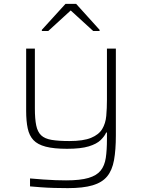

<svg xmlns="http://www.w3.org/2000/svg" viewBox="-20 -761 731 991"><path d="M330 210Q296 210 259.5 209Q223 208 190.5 205.5Q158 203 135 201V160Q170 163 203.5 165.5Q237 168 267 169Q297 170 321 170Q394 170 436.5 157.5Q479 145 499.5 119.5Q520 94 526 54Q532 14 532 -43V-77H528Q520 -58 499.5 -38Q479 -18 438 -5.5Q397 7 326 7Q258 7 216 -4Q174 -15 152.5 -38Q131 -61 123 -98.5Q115 -136 115 -189V-510H160V-201Q160 -147 167 -113.5Q174 -80 192.5 -62.5Q211 -45 246.5 -39Q282 -33 338 -33Q410 -33 450 -49.5Q490 -66 507.5 -95Q525 -124 528.5 -163Q532 -202 532 -247V-510H578V-62Q578 13 568.5 65.5Q559 118 533 149.5Q507 181 458 195.5Q409 210 330 210ZM196 -601V-607L318 -741H373L494 -607V-601H461L345 -707L229 -601Z"/></svg>

Font: Saira Expanded ExtraLight
Style: Regular
Weight: 250
Width: 7
Designer: Hector Gatti with collaboration of the Omnibus-Type team
Foundry: Omnibus-Type
Version: Version 1.101